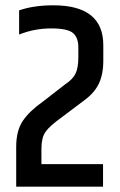

<svg xmlns="http://www.w3.org/2000/svg" viewBox="-20 -703 453 723"><path d="M181 -683Q369 -683 369 -533V-475Q369 -422 351.5 -386.5Q334 -351 293 -322L212 -261Q166 -228 151 -206Q136 -184 136 -143V-85H368V0H41V-150Q41 -211 66 -248Q91 -285 141 -320L226 -386Q255 -405 265 -427Q275 -449 275 -487V-525Q275 -561 255 -578.5Q235 -596 172.5 -596Q110 -596 52 -573V-664Q107 -683 181 -683Z"/></svg>

Font: Khand Medium
Style: Regular
Weight: 500
Designer: Devanagari: Sanchit Sawaria, Jyotish Sonowal; Latin: Satya Rajpurohit
Foundry: Indian Type Foundry
Version: Version 1.100;PS 1.0;hotconv 1.0.78;makeotf.lib2.5.61930; tt